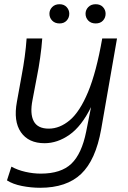

<svg xmlns="http://www.w3.org/2000/svg" viewBox="-20 -679 606 909"><path d="M170 210Q127 210 84 201.5Q41 193 13 175L34 110Q63 126 100 134.5Q137 143 173 143Q269 143 318 96Q367 49 388 -56L411 -172Q366 -81 309 -41Q252 -1 191 -1Q115 -1 79 -53Q43 -105 60 -197L83 -324Q91 -366 97 -410Q103 -454 106 -497H180Q177 -454 170 -405Q163 -356 156 -322L134 -206Q121 -141 139.5 -105.5Q158 -70 211 -70Q263 -70 310.5 -110Q358 -150 397 -243.5Q436 -337 464 -497H534L459 -67Q433 79 364 144.5Q295 210 170 210ZM433 -568Q411 -568 398 -581.5Q385 -595 385 -614Q385 -632 398 -645.5Q411 -659 433 -659Q455 -659 467.5 -645.5Q480 -632 480 -614Q480 -595 467.5 -581.5Q455 -568 433 -568ZM262 -568Q240 -568 227 -581.5Q214 -595 214 -614Q214 -632 227 -645.5Q240 -659 262 -659Q283 -659 295.5 -645.5Q308 -632 308 -614Q308 -595 295.5 -581.5Q283 -568 262 -568Z"/></svg>

Font: Livvic
Style: Italic
Weight: 400
Italic angle: -10°
Designer: Jacques Le Bailly, Baron von Fonthausen
Version: Version 1.001; ttfautohint (v1.8.2)